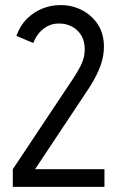

<svg xmlns="http://www.w3.org/2000/svg" viewBox="-20 -730 463 750"><path d="M44 -590 110 -562Q120 -588 136 -605Q152 -622 171.5 -630.5Q191 -639 213 -638Q238 -638 260.5 -626.5Q283 -615 297 -592.5Q311 -570 311 -538Q311 -523 308 -508.5Q305 -494 296 -475Q287 -456 267 -425L30 -69V0H388V-69H117L329 -388Q360 -437 373 -474.5Q386 -512 386 -547Q386 -600 361 -636.5Q336 -673 297 -692Q258 -711 214 -710Q179 -710 145.5 -696.5Q112 -683 85.5 -657Q59 -631 44 -590Z"/></svg>

Font: Advent Pro Medium
Style: Regular
Weight: 500
Designer: VivaRado, Andreas Kalpakidis
Foundry: VivaRado, Andreas Kalpakidis
Version: Version 3.000